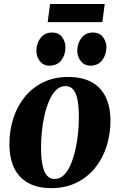

<svg xmlns="http://www.w3.org/2000/svg" viewBox="-20 -935 604 968"><path d="M323.5 -547Q394.5 -547 441.8 -521Q489 -495 512.8 -446Q536.5 -397 537 -327.5Q537 -259 517.2 -197.2Q497.5 -135.5 459.2 -88.2Q421 -41 365.2 -13.8Q309.5 13.5 238.5 13.5Q169 13.5 122 -12.8Q75 -39 51.5 -88Q28 -137 27.5 -205Q27 -275.5 46.8 -337.2Q66.5 -399 104.8 -446.2Q143 -493.5 198.2 -520.2Q253.5 -547 323.5 -547ZM310 -501Q283 -501 262.8 -481Q242.5 -461 228 -427.5Q213.5 -394 204.2 -353Q195 -312 190.8 -269.2Q186.5 -226.5 187 -188.5Q187 -135.5 194.5 -101Q202 -66.5 217.2 -49.5Q232.5 -32.5 255 -32.5Q282 -32.5 302.2 -52.5Q322.5 -72.5 336.8 -106.2Q351 -140 360.2 -181Q369.5 -222 373.8 -265Q378 -308 377.5 -346Q377.5 -400 370.2 -434.2Q363 -468.5 348.2 -484.8Q333.5 -501 310 -501ZM228 -604Q199 -604 181 -627Q163 -650 163.5 -679.5Q164 -717 185 -744Q206 -771 242.5 -771Q276.5 -771 293.2 -747.8Q310 -724.5 310 -697Q310 -659.5 289.8 -631.8Q269.5 -604 228 -604ZM434.5 -604Q405.5 -604 387.5 -627Q369.5 -650 369.5 -679.5Q370 -717 390.8 -744Q411.5 -771 448.5 -771Q482 -771 499.2 -747.8Q516.5 -724.5 516.5 -697Q516 -659.5 495.5 -631.8Q475 -604 434.5 -604ZM232.5 -915H508L496 -823.5H220.5Z"/></svg>

Font: Merriweather 72pt ExtraBold
Style: Italic
Weight: 800
Italic angle: -7.8°
Version: Version 2.101